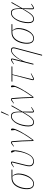

<svg xmlns="http://www.w3.org/2000/svg" viewBox="1700 -2492 991 4432"><g transform="rotate(-90 2196.0 -275.5)"><path d="M351 -486V-483Q378 -457 392.5 -423.5Q407 -390 407 -349Q407 -285 389 -220.5Q371 -156 339.5 -104.5Q308 -53 265 -20.5Q222 12 173 12Q105 12 75.5 -31.5Q46 -75 46 -149Q46 -198 54.5 -242.5Q63 -287 77.5 -324.5Q92 -362 110.5 -392Q129 -422 150 -443Q183 -476 221.5 -491Q260 -506 312 -506H500L495 -486ZM173 -5Q211 -5 242.5 -25.5Q274 -46 298.5 -79.5Q323 -113 341.5 -157.5Q360 -202 372 -250Q380 -280 382.5 -303.5Q385 -327 385 -351Q385 -436 338 -486H308Q223 -486 165 -425.5Q107 -365 80 -250Q72 -215 70 -193Q68 -171 68 -149Q68 -117 73 -90.5Q78 -64 90 -45Q102 -26 122 -15.5Q142 -5 173 -5Z M551 -459 612 -500Q627 -511 636.5 -514.5Q646 -518 655 -518Q663 -518 673 -513.5Q683 -509 683 -493Q683 -484 679 -468L611 -196Q601 -155 598 -133.5Q595 -112 595 -94Q595 -52 621 -28.5Q647 -5 686 -5Q750 -5 796 -51Q818 -73 839 -112Q860 -151 877.5 -200.5Q895 -250 906.5 -307.5Q918 -365 923 -424L888 -502Q890 -508 895 -513Q900 -518 909 -518Q924 -518 933.5 -499.5Q943 -481 943 -443Q943 -394 932 -335.5Q921 -277 902 -221Q883 -165 858.5 -117Q834 -69 806 -41Q776 -11 747 0.5Q718 12 686 12Q635 12 604.5 -16Q574 -44 574 -92Q574 -113 577 -135Q580 -157 590 -196L664 -492L647 -500L556 -450Z M1158 0Q1156 -140 1149 -267.5Q1142 -395 1131 -493L1116 -500L1035 -449L1029 -458L1083 -499Q1097 -510 1106 -514Q1115 -518 1124 -518Q1136 -518 1143 -512.5Q1150 -507 1152 -492Q1156 -447 1160.5 -392Q1165 -337 1168 -276Q1171 -215 1173 -150.5Q1175 -86 1176 -23H1180Q1268 -141 1324 -238.5Q1380 -336 1412 -423L1403 -508Q1409 -518 1422 -518Q1433 -518 1439.5 -508.5Q1446 -499 1446 -482Q1446 -455 1425.5 -403Q1405 -351 1369 -285Q1333 -219 1284.5 -145Q1236 -71 1180 0Z M1836 -252V-50Q1836 -41 1836 -32Q1836 -23 1837 -12L1852 -6L1935 -54L1941 -44L1885 -6Q1868 5 1860 8.5Q1852 12 1844 12Q1830 12 1822 3Q1814 -6 1814 -28Q1814 -48 1814.5 -78Q1815 -108 1817 -135L1821 -226H1818L1796 -187Q1762 -127 1734 -88.5Q1706 -50 1682 -27.5Q1658 -5 1636 3.5Q1614 12 1592 12Q1538 12 1516 -23.5Q1494 -59 1494 -117Q1494 -185 1511.5 -256.5Q1529 -328 1560 -386Q1591 -444 1634.5 -481Q1678 -518 1731 -518Q1756 -518 1776 -510.5Q1796 -503 1809 -482.5Q1822 -462 1829 -425Q1836 -388 1836 -330V-287H1839L1961 -506H1983ZM1594 -6Q1613 -6 1632.5 -13.5Q1652 -21 1675 -43Q1698 -65 1726.5 -105Q1755 -145 1793 -210L1821 -258V-307V-331Q1821 -383 1814.5 -415.5Q1808 -448 1796 -467Q1784 -486 1767.5 -493Q1751 -500 1730 -500Q1697 -500 1667 -482Q1637 -464 1612 -432Q1587 -400 1567.5 -356Q1548 -312 1535 -260Q1524 -213 1520 -179.5Q1516 -146 1516 -117Q1516 -60 1534.5 -33Q1553 -6 1594 -6ZM1821 -751 1841 -743 1757 -570 1745 -575Z M2153 0Q2151 -140 2144 -267.5Q2137 -395 2126 -493L2111 -500L2030 -449L2024 -458L2078 -499Q2092 -510 2101 -514Q2110 -518 2119 -518Q2131 -518 2138 -512.5Q2145 -507 2147 -492Q2151 -447 2155.5 -392Q2160 -337 2163 -276Q2166 -215 2168 -150.5Q2170 -86 2171 -23H2175Q2263 -141 2319 -238.5Q2375 -336 2407 -423L2398 -508Q2404 -518 2417 -518Q2428 -518 2434.5 -508.5Q2441 -499 2441 -482Q2441 -455 2420.5 -403Q2400 -351 2364 -285Q2328 -219 2279.5 -145Q2231 -71 2175 0Z M2532 -506H2881L2876 -486H2696L2581 -14L2598 -5L2714 -61L2719 -51L2629 -1Q2615 7 2607 9.5Q2599 12 2590 12Q2582 12 2572 7.5Q2562 3 2562 -13Q2562 -24 2566 -40L2683 -486H2527Z M3043 -492 3026 -500 2935 -450 2930 -459 2991 -500Q3006 -511 3015.5 -514.5Q3025 -518 3034 -518Q3042 -518 3052 -513.5Q3062 -509 3062 -493Q3062 -484 3058 -468L3010 -278L3015 -277Q3030 -308 3054.5 -349.5Q3079 -391 3110.5 -428.5Q3142 -466 3179 -492Q3216 -518 3257 -518Q3292 -518 3305.5 -502Q3319 -486 3319 -461Q3319 -447 3314 -425L3148 200H3127L3293 -425Q3298 -447 3298 -458Q3298 -478 3286.5 -489Q3275 -500 3249 -500Q3224 -500 3197 -484.5Q3170 -469 3143 -442.5Q3116 -416 3090.5 -382Q3065 -348 3044 -311Q3023 -274 3007 -237Q2991 -200 2983 -168L2941 0H2920Z M3708 -486V-483Q3735 -457 3749.5 -423.5Q3764 -390 3764 -349Q3764 -285 3746 -220.5Q3728 -156 3696.5 -104.5Q3665 -53 3622 -20.5Q3579 12 3530 12Q3462 12 3432.5 -31.5Q3403 -75 3403 -149Q3403 -198 3411.5 -242.5Q3420 -287 3434.5 -324.5Q3449 -362 3467.5 -392Q3486 -422 3507 -443Q3540 -476 3578.5 -491Q3617 -506 3669 -506H3857L3852 -486ZM3530 -5Q3568 -5 3599.5 -25.5Q3631 -46 3655.5 -79.5Q3680 -113 3698.5 -157.5Q3717 -202 3729 -250Q3737 -280 3739.5 -303.5Q3742 -327 3742 -351Q3742 -436 3695 -486H3665Q3580 -486 3522 -425.5Q3464 -365 3437 -250Q3429 -215 3427 -193Q3425 -171 3425 -149Q3425 -117 3430 -90.5Q3435 -64 3447 -45Q3459 -26 3479 -15.5Q3499 -5 3530 -5Z M4220 -252V-50Q4220 -41 4220 -32Q4220 -23 4221 -12L4236 -6L4319 -54L4325 -44L4269 -6Q4252 5 4244 8.5Q4236 12 4228 12Q4214 12 4206 3Q4198 -6 4198 -28Q4198 -48 4198.5 -78Q4199 -108 4201 -135L4205 -226H4202L4180 -187Q4146 -127 4118 -88.5Q4090 -50 4066 -27.5Q4042 -5 4020 3.5Q3998 12 3976 12Q3922 12 3900 -23.5Q3878 -59 3878 -117Q3878 -185 3895.5 -256.5Q3913 -328 3944 -386Q3975 -444 4018.5 -481Q4062 -518 4115 -518Q4140 -518 4160 -510.5Q4180 -503 4193 -482.5Q4206 -462 4213 -425Q4220 -388 4220 -330V-287H4223L4345 -506H4367ZM3978 -6Q3997 -6 4016.5 -13.5Q4036 -21 4059 -43Q4082 -65 4110.5 -105Q4139 -145 4177 -210L4205 -258V-307V-331Q4205 -383 4198.5 -415.5Q4192 -448 4180 -467Q4168 -486 4151.5 -493Q4135 -500 4114 -500Q4081 -500 4051 -482Q4021 -464 3996 -432Q3971 -400 3951.5 -356Q3932 -312 3919 -260Q3908 -213 3904 -179.5Q3900 -146 3900 -117Q3900 -60 3918.5 -33Q3937 -6 3978 -6Z"/></g></svg>

Font: IBM Plex Serif Thin
Style: Italic
Weight: 100
Italic angle: -14°
Designer: Mike Abbink, Paul van der Laan, Pieter van Rosmalen
Foundry: Bold Monday
Version: Version 3.001